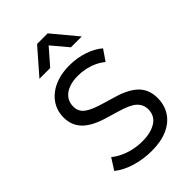

<svg xmlns="http://www.w3.org/2000/svg" viewBox="-277 -1056 1179 1179"><g transform="rotate(-45 312.0 -466.5)"><path d="M316.5 15Q246 15 179 -4.8Q112 -24.5 66 -61.5L113 -135Q139 -113.5 172 -98.5Q205 -83.5 242 -75.5Q279 -67.5 317 -67.5Q391.5 -67.5 436.8 -96.5Q482 -125.5 482 -181.5Q482 -222.5 451.8 -251Q421.5 -279.5 339 -303L263 -325.5Q167 -353.5 122.5 -399Q78 -444.5 78 -513Q78 -559 96.5 -596Q115 -633 148.5 -659.8Q182 -686.5 227.8 -700.8Q273.5 -715 328 -715Q395.5 -715 453.8 -695.2Q512 -675.5 550 -642.5L501.5 -572Q479 -591 450 -604.8Q421 -618.5 388 -625.8Q355 -633 321 -633Q275.5 -633 240.8 -619.8Q206 -606.5 186.8 -580.8Q167.5 -555 167.5 -518.5Q167.5 -492 180 -472.2Q192.5 -452.5 223.5 -436Q254.5 -419.5 309 -403.5L390 -379.5Q483.5 -352 527.5 -307.2Q571.5 -262.5 571.5 -190Q571.5 -129 541.8 -82.8Q512 -36.5 455 -10.8Q398 15 316.5 15ZM141.5 -786.5 282.5 -948H374.5L509 -786.5H415L326.5 -891.5L235 -786.5Z"/></g></svg>

Font: Geologica Thin Roman Light
Style: Regular
Weight: 300
Version: Version 1.010;gftools[0.9.28]